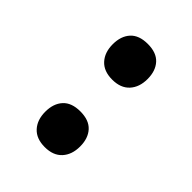

<svg xmlns="http://www.w3.org/2000/svg" viewBox="-2 -360 483 483"><g transform="rotate(-45 239.5 -119.0)"><path d="M314.5 -73Q297 -89 297 -119Q297 -149 314.5 -165Q332 -181 361 -181Q390 -181 407 -165.5Q424 -150 424 -119Q424 -88 407 -72.5Q390 -57 361 -57Q332 -57 314.5 -73ZM74.5 -73Q57 -89 57 -119Q57 -149 74.5 -165Q92 -181 121 -181Q150 -181 167 -165.5Q184 -150 184 -119Q184 -88 167 -72.5Q150 -57 121 -57Q92 -57 74.5 -73Z"/></g></svg>

Font: Myanmar Chatu
Style: Regular
Weight: 400
Designer: Danh Hong
Foundry: Google Inc.
Version: Version 2.00 November 20, 2015